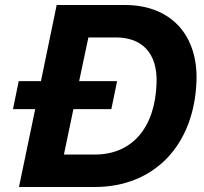

<svg xmlns="http://www.w3.org/2000/svg" viewBox="-20 -749 819 769"><path d="M56 0H359C598 0 758 -167 767 -425C773 -608 665 -729 480 -729H207L144 -424H55L32 -312H121ZM360 -130H236L274 -312H426L449 -424H297L334 -599H445C546 -599 612 -539 607 -415C601 -236 508 -130 360 -130Z"/></svg>

Font: Mona Sans
Style: Bold Italic
Weight: 700
Italic angle: -11.7°
Designer: Deni Anggara
Foundry: GitHub
Version: Version 2.000;Glyphs 3.2.3 (3260)